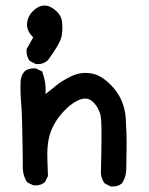

<svg xmlns="http://www.w3.org/2000/svg" viewBox="-20 -672 540 694"><path d="M379.4 1.5 359.9 -8.3 358.4 -9.3 357.4 -10.3Q346.7 -25.4 344.7 -44.4V-44.9Q348.6 -199.2 345.7 -237.3Q345.2 -246.6 343.3 -255.1Q341.3 -263.7 338.1 -271.2Q335 -278.8 330.6 -285.9Q326.2 -293 320.3 -299.3Q299.3 -323.2 270 -312.5Q254.4 -306.6 238.8 -295.2Q223.1 -283.7 207.5 -266.6Q176.3 -232.4 162.1 -191.9Q148.4 -151.4 151.4 -90.3L153.3 -37.1V-35.6L152.8 -34.7L143.1 -15.1L142.6 -13.7L141.6 -13.2Q126 0 102.1 -2H101.1L100.1 -2.4L79.6 -12.2L78.1 -13.2L77.1 -14.6Q60.5 -41.5 62.5 -76.2Q60.5 -258.8 56.6 -298.3Q52.7 -338.9 54.7 -382.3Q57.1 -399.9 67.9 -413.1L68.4 -413.6Q84 -426.8 108.9 -424.8H109.9L110.8 -424.3L130.4 -414.6L132.8 -413.6L133.3 -411.1Q140.1 -393.1 143.1 -373Q146 -353 144.5 -332Q154.8 -339.8 163.8 -347.2Q172.9 -354.5 181.6 -361.8Q205.1 -380.9 238.8 -397Q256.3 -405.3 274.7 -407.5Q293 -409.7 312.5 -406.2Q325.7 -403.8 338.9 -397Q352.1 -390.1 365 -379.4Q377.9 -368.7 391.1 -353.5Q430.2 -307.6 434.6 -243.7Q438.5 -180.7 437.5 -135.3Q436.5 -89.8 436.5 -62.5Q436.5 -33.7 421.9 -10.7L421.4 -9.8L420.9 -9.3Q405.3 3.9 381.3 2H380.4ZM108.9 -440.9 89.4 -450.7 87.9 -451.7 86.9 -452.6Q74.2 -469.7 76.2 -493.7V-495.1L77.1 -496.1L100.1 -537.1Q74.2 -561.5 78.1 -590.8Q82.5 -621.6 110.8 -641.6Q140.6 -662.6 171.4 -641.6Q200.7 -621.6 204.1 -594.2Q205.1 -585.9 205.3 -577.4Q205.6 -568.8 205.1 -560.3Q204.6 -551.8 203.1 -543Q198.7 -516.1 153.3 -454.6L152.8 -454.1L152.3 -453.6Q134.8 -438.5 110.8 -440.4H109.9Z"/></svg>

Font: NaikaiFont
Style: SemiBold
Weight: 600
Version: Version 1.89